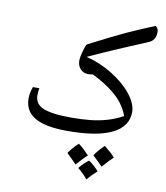

<svg xmlns="http://www.w3.org/2000/svg" viewBox="-96 -868 913 1057"><g transform="rotate(10 361.0 -339.5)"><path d="M308 -135Q221 -135 167.5 -152Q114 -169 89 -203Q68 -233 68 -276Q68 -287 69.5 -297.5Q71 -308 74 -319Q77 -330 81 -340H117Q115 -331 114 -320.5Q113 -310 113 -299Q113 -276 124.5 -259Q136 -242 159 -232Q182 -222 221.5 -216.5Q261 -211 316 -211Q374 -211 423 -216Q472 -221 516.5 -234Q561 -247 603 -270Q591 -304 568.5 -335Q546 -366 510 -394Q487 -413 457.5 -431Q428 -449 393 -466Q380 -463 368 -463Q341 -463 324 -481.5Q307 -500 307 -528Q307 -539 310 -554.5Q313 -570 317.5 -585Q322 -600 326 -611Q330 -622 333 -623Q401 -658 449 -682Q497 -706 535 -723.5Q573 -741 609 -756Q645 -771 688 -789Q696 -783 700 -775.5Q704 -768 704 -757Q704 -733 693.5 -717Q683 -701 661 -693Q593 -665 535 -640Q477 -615 429 -594Q381 -573 343 -555Q421 -536 491 -492.5Q561 -449 602 -397Q643 -344 643 -299Q643 -219 559.5 -177Q476 -135 308 -135ZM527 -90Q547 -74 562 -60.5Q577 -47 587 -35Q575 -24 560.5 -9Q546 6 529 26Q524 20 510 6.5Q496 -7 474 -28Q492 -56 527 -90ZM384 -77Q402 -64 416.5 -50Q431 -36 444 -22Q435 -14 420.5 1Q406 16 386 39Q372 25 358.5 11Q345 -3 331 -16Q340 -30 353.5 -45.5Q367 -61 384 -77ZM456 5Q483 22 512 55Q497 69 483.5 82.5Q470 96 459 110Q440 85 404 55Q418 38 431 25.5Q444 13 456 5Z"/></g></svg>

Font: Noto Naskh Arabic UI
Style: Regular
Weight: 400
Designer: Monotype Design Team, David Williams, Mohamad Dakak and Nizar Qandah
Foundry: Monotype Imaging Inc.
Version: Version 2.014